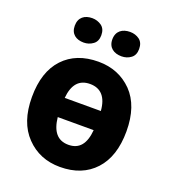

<svg xmlns="http://www.w3.org/2000/svg" viewBox="-138 -856 866 969"><g transform="rotate(20 295.0 -371.0)"><path d="M548.8 -273.9C548.8 -364.7 524.9 -434.6 477.5 -483.4C429.7 -531.7 369.6 -556.2 296.9 -556.2C217.8 -556.2 155.3 -531.7 109.9 -483.4C64 -434.6 41 -364.7 41 -273.9C41 -183.6 64.9 -113.8 112.8 -64.5C160.2 -15.1 220.7 9.8 293.9 9.8C372.6 9.8 435.1 -15.1 480.5 -64.5C525.9 -113.8 548.8 -183.6 548.8 -273.9ZM295.9 -109.9C237.3 -109.9 206.1 -148.4 198.2 -223.1H391.1C384.8 -148.4 354.5 -109.9 295.9 -109.9ZM294.9 -436C353.5 -436 386.7 -398.9 392.1 -326.2H198.2C204.6 -398.9 236.3 -436 294.9 -436ZM121.1 -686C121.1 -641.6 151.4 -621.1 191.9 -621.1C210.4 -621.1 227.1 -626.5 241.7 -637.2C256.3 -647.5 263.7 -664.1 263.7 -686C263.7 -709 256.3 -725.6 241.7 -736.3C227.1 -746.6 210.4 -752 191.9 -752C151.4 -752 121.1 -731.4 121.1 -686ZM322.8 -686C322.8 -641.6 354.5 -621.1 395 -621.1C414.1 -621.1 431.2 -626.5 445.3 -637.2C459.5 -647.5 466.8 -664.1 466.8 -686C466.8 -709 459.5 -725.6 445.3 -736.3C431.2 -746.6 414.1 -752 395 -752C354.5 -752 322.8 -731.4 322.8 -686Z"/></g></svg>

Font: Avrile Sans
Style: Bold
Weight: 700
Designer: Monotype Design Team, Google (font), Stefan Peev (BGR Cyrillic), Cristiano Sobral (main changes)
Foundry: The Avrile Sans Project Authors
Version: Version 3.110